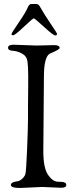

<svg xmlns="http://www.w3.org/2000/svg" viewBox="-20 -932 368 953"><path d="M37 -763C37 -759 39.8 -757 45.5 -757C51.2 -757 68.8 -771 98.5 -799C128.2 -827 144.5 -841 147.5 -841C150.5 -841 167.5 -826.8 198.5 -798.5C229.5 -770.2 248 -756 254 -756C260 -756 263 -758.7 263 -764C263 -766.7 252.8 -782.8 232.5 -812.5C212.2 -842.2 193.7 -871.7 177 -901C173 -908.3 167.3 -912 160 -912H135C131 -912 127.3 -910 124 -906C122 -904 118 -896.3 112 -883C106 -869.7 82.3 -832.7 41 -772C38.3 -766.7 37 -763.7 37 -763ZM119 -402V-345C119 -313.7 117.5 -262.5 114.5 -191.5C111.5 -120.5 108.8 -80.2 106.5 -70.5C104.2 -60.8 98.7 -52.2 90 -44.5C81.3 -36.8 73 -32.7 65 -32C44.3 -29.3 34 -23.3 34 -14C34 -4 49 1 79 1L189 -4L284 0C300.7 0 309 -4.7 309 -14C309 -19.3 306.7 -23.2 302 -25.5C297.3 -27.8 292.7 -29 288 -29L268 -30C250.7 -30 234.2 -41.3 218.5 -64C202.8 -86.7 195 -126 195 -182L198 -552C198 -620 208.7 -658.3 230 -667C260.7 -679.7 276 -688.7 276 -694C276 -703.3 267 -708 249 -708L161 -706L48 -710C29.3 -710 20 -705.2 20 -695.5C20 -685.8 27.7 -680.7 43 -680C58.3 -679.3 73.8 -674.7 89.5 -666C105.2 -657.3 114.2 -644.2 116.5 -626.5C118.8 -608.8 120 -585.3 120 -556V-510Z"/></svg>

Font: Sorts Mill Goudy
Style: Regular
Weight: 400
Version: Version 003.101